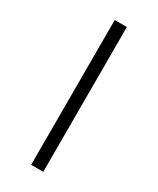

<svg xmlns="http://www.w3.org/2000/svg" viewBox="-227 -873 859 1043"><g transform="rotate(30 202.0 -352.0)"><path d="M240.2 -806.2V102.1H164.1V-806.2Z"/></g></svg>

Font: Fira Sans Book
Style: Regular
Weight: 350
Designer: Carrois Corporate & Edenspiekermann AG
Foundry: Carrois Corporate GbR & Edenspiekermann AG
Version: Version 4.203;PS 004.203;hotconv 1.0.88;makeotf.lib2.5.64775